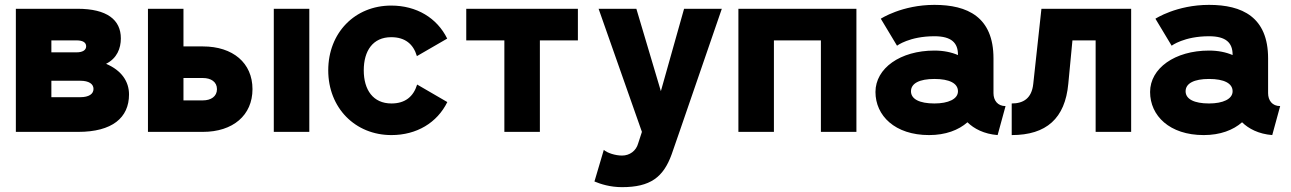

<svg xmlns="http://www.w3.org/2000/svg" viewBox="-20 -544 5324 792"><path d="M417.5 -280.8C462.4 -303.2 478.5 -344.2 478.5 -385.7C478.5 -462.4 421.4 -507.8 299.8 -507.8H45.4V0H302.7C442.4 0 512.2 -58.1 512.2 -154.3C512.2 -207.5 481.9 -253.4 417.5 -280.8ZM191.9 -377.4H295.9C320.3 -377.4 335.4 -369.6 335.4 -353C335.4 -336.9 320.3 -328.1 295.9 -328.1H191.9ZM191.9 -143.1V-210.9H311C346.7 -210.9 365.7 -197.8 365.7 -177.2C365.7 -156.2 346.7 -143.1 311 -143.1Z M1255.9 -507.8H1109.4V0H1255.9ZM590.3 -507.8V0H816.9C940.9 0 1021.5 -68.4 1021.5 -176.3C1021.5 -284.2 940.9 -352.5 816.9 -352.5H736.8V-507.8ZM736.8 -129.9V-222.2H816.9C850.1 -222.2 875 -206.5 875 -176.3C875 -146 850.1 -129.9 816.9 -129.9Z M1480.5 -253.9C1480.5 -334.5 1518.1 -390.6 1593.8 -390.6C1650.9 -390.6 1685.1 -362.3 1699.7 -312.5L1824.7 -384.8C1782.7 -470.2 1698.2 -521 1593.8 -521C1443.8 -521 1334 -408.7 1334 -253.9C1334 -99.1 1444.8 13.2 1594.7 13.2C1698.7 13.2 1783.2 -37.6 1825.2 -123L1700.7 -195.3C1685.5 -145.5 1651.4 -117.2 1594.7 -117.2C1519 -117.2 1480.5 -173.3 1480.5 -253.9Z M2207 0V-377.4H2363.8V-507.8H1903.3V-377.4H2060.5V0Z M2750.5 92.8 2782.7 0 2957.5 -507.8H2801.8L2706.1 -168L2605 -507.8H2449.2L2627.9 0L2612.3 47.9C2604 78.1 2577.6 97.7 2545.9 97.7C2519 97.7 2485.4 87.4 2470.7 74.2L2432.1 204.6C2457.5 215.3 2497.1 228 2545.9 228C2662.1 228 2716.3 187.5 2750.5 92.8Z M3025.9 -507.8V0H3172.4V-377.4H3366.2V0H3512.7V-507.8Z M3812.5 13.2C3880.4 13.2 3934.1 -7.3 3970.7 -39.6C3997.6 -13.2 4039.1 8.8 4095.2 13.2L4127.9 -106.4C4094.7 -106.4 4078.1 -130.4 4078.1 -159.7V-303.2C4078.1 -474.1 3970.7 -523.9 3834.5 -523.9C3700.2 -523.9 3613.3 -466.8 3613.3 -466.8L3680.2 -355.5C3680.2 -355.5 3731.4 -394.5 3834.5 -394.5C3904.8 -394.5 3931.6 -367.2 3931.6 -318.4V-316.9C3904.3 -328.6 3872.1 -335.4 3834.5 -335.4C3693.4 -335.4 3591.3 -262.2 3591.3 -164.6C3591.3 -66.9 3671.4 13.2 3812.5 13.2ZM3931.6 -167.5C3931.6 -135.3 3891.6 -117.2 3834.5 -117.2C3772.9 -117.2 3737.8 -135.3 3737.8 -167.5C3737.8 -200.2 3772.9 -218.3 3834.5 -218.3C3896.5 -218.3 3931.6 -200.2 3931.6 -167.5Z M4646 -507.8H4275.9L4242.2 -198.2C4235.8 -136.7 4199.7 -117.2 4153.3 -117.2V13.2C4296.4 13.2 4373.5 -55.7 4386.7 -198.2L4403.8 -377.4H4499.5V0H4646Z M4945.3 13.2C5013.2 13.2 5066.9 -7.3 5103.5 -39.6C5130.4 -13.2 5171.9 8.8 5228 13.2L5260.7 -106.4C5227.5 -106.4 5210.9 -130.4 5210.9 -159.7V-303.2C5210.9 -474.1 5103.5 -523.9 4967.3 -523.9C4833 -523.9 4746.1 -466.8 4746.1 -466.8L4813 -355.5C4813 -355.5 4864.3 -394.5 4967.3 -394.5C5037.6 -394.5 5064.5 -367.2 5064.5 -318.4V-316.9C5037.1 -328.6 5004.9 -335.4 4967.3 -335.4C4826.2 -335.4 4724.1 -262.2 4724.1 -164.6C4724.1 -66.9 4804.2 13.2 4945.3 13.2ZM5064.5 -167.5C5064.5 -135.3 5024.4 -117.2 4967.3 -117.2C4905.8 -117.2 4870.6 -135.3 4870.6 -167.5C4870.6 -200.2 4905.8 -218.3 4967.3 -218.3C5029.3 -218.3 5064.5 -200.2 5064.5 -167.5Z"/></svg>

Font: Giphurs ExtraBold
Style: Regular
Weight: 800
Version: Version 1.000